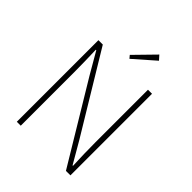

<svg xmlns="http://www.w3.org/2000/svg" viewBox="-256 -1071 1208 1208"><g transform="rotate(45 348.0 -466.5)"><path d="M110 0H145V-473C145 -542 143 -604 141 -672H145L228 -529L547 0H587V-726H551V-259C551 -191 553 -124 556 -54H552L469 -197L149 -726H110ZM331 -781 471 -904 445 -933 315 -800Z"/></g></svg>

Font: Kinto Sans Thin
Style: Regular
Weight: 100
Designer: Authors: Ryoko NISHIZUKA  (kana & ideographs); Paul D. Hunt (Latin, Greek & Cyrillic); Wenlong ZHANG  (bopomofo); Sandol
Foundry: Adobe Systems Incorporated, ookami Inc.
Version: Version 0.001